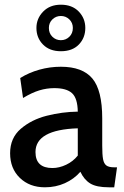

<svg xmlns="http://www.w3.org/2000/svg" viewBox="-20 -787 528 817"><path d="M23 -135Q23 -200 68.5 -239Q114 -278 179 -294.5Q244 -311 311 -312Q310 -369 286.5 -390.5Q263 -412 211 -412Q179 -412 147.5 -402.5Q116 -393 78 -370L66 -455Q103 -478 147.5 -490.5Q192 -503 239 -503Q331 -503 373 -453Q415 -403 415 -283V-168Q415 -129 418.5 -110Q422 -91 432.5 -83Q443 -75 466 -75H478L466 10H443Q391 10 364.5 -6Q338 -22 322 -56Q295 -25 256 -7.5Q217 10 171 10Q106 10 64.5 -30Q23 -70 23 -135ZM311 -125V-241Q131 -235 131 -140Q131 -72 203 -72Q232 -72 261.5 -86Q291 -100 311 -125ZM135 -668Q135 -708 163.5 -737.5Q192 -767 239 -767Q287 -767 315 -738Q343 -709 343 -668Q343 -626 315.5 -597.5Q288 -569 239 -569Q191 -569 163 -597.5Q135 -626 135 -668ZM290 -668Q290 -690 275 -704.5Q260 -719 239 -719Q218 -719 203 -704.5Q188 -690 188 -668Q188 -645 203 -630.5Q218 -616 239 -616Q260 -616 275 -630.5Q290 -645 290 -668Z"/></svg>

Font: Cabin Medium
Style: Regular
Weight: 500
Designer: Pablo Impallari
Foundry: Pablo Impallari. http://www.impallari.com Igino Marini. http://www.ikern.com
Version: Version 2.200